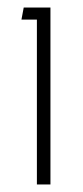

<svg xmlns="http://www.w3.org/2000/svg" viewBox="-20 -490 220 510"><path d="M114 0H78V-438H37L43 -470H114Z"/></svg>

Font: Kreadon
Style: Regular
Weight: 400
Designer: kohakuno
Foundry: StudioGnu
Version: Version 1.000;Glyphs 3.1.2 (3151)